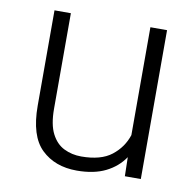

<svg xmlns="http://www.w3.org/2000/svg" viewBox="-66 -595 680 671"><g transform="rotate(10 274.5 -259.0)"><path d="M417.5 0 416 -67.4Q391.6 -31.2 350.1 -10.7Q308.6 9.8 248 9.8Q170.4 9.8 122.6 -36.4Q74.7 -82.5 74.7 -190.4V-528.3H132.8V-189.5Q132.8 -133.3 149.4 -101.1Q166 -68.8 193.8 -55.2Q221.7 -41.5 254.9 -41.5Q324.7 -41.5 362.5 -71Q400.4 -100.6 415 -145.5V-528.3H474.1V0Z"/></g></svg>

Font: Vazirmatn RD FD ExtraLight
Style: Regular
Weight: 200
Designer: Saber Rastikerdar
Foundry: Saber Rastikerdar
Version: Version 33.003